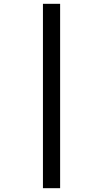

<svg xmlns="http://www.w3.org/2000/svg" viewBox="-20 -843 540 1006"><path d="M205 143V-823H295V143Z"/></svg>

Font: Iosevka Curly Medium
Style: Regular
Weight: 500
Monospace: yes
Designer: Belleve Invis
Foundry: Belleve Invis
Version: Version 22.1.2; ttfautohint (v1.8.4)